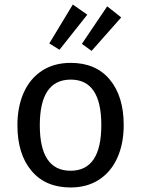

<svg xmlns="http://www.w3.org/2000/svg" viewBox="-20 -817 624 849"><path d="M527 -264Q527 -182 499 -119.5Q471 -57 418 -22.5Q365 12 292 12Q181 12 119 -62Q57 -136 57 -263Q57 -345 85 -407.5Q113 -470 166 -504.5Q219 -539 293 -539Q404 -539 465.5 -465Q527 -391 527 -264ZM156 -263Q156 -62 292 -62Q428 -62 428 -264Q428 -465 293 -465Q156 -465 156 -263ZM366 -752 243 -597 198 -625 302 -797ZM516 -740 385 -592 342 -623 454 -789Z"/></svg>

Font: Fira GO
Style: Regular
Weight: 400
Designer: Carrois Corporate
Foundry: Carrois Corporate GbR
Version: Version 0.300